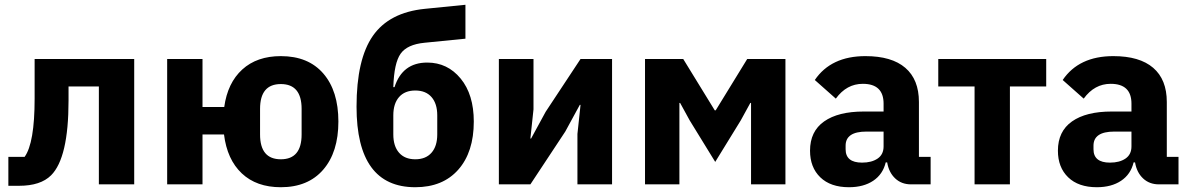

<svg xmlns="http://www.w3.org/2000/svg" viewBox="-20 -772 4985 804"><path d="M15 6V-115H83Q125 -173 125 -359V-525H542V0H394V-410H267V-351Q267 -111 194 -38Q150 6 60 6Z M1156 12Q1054 12 992.5 -46Q931 -104 918 -209H828V0H680V-525H828V-324H919Q933 -425 994.5 -481Q1056 -537 1156 -537Q1271 -537 1334 -464Q1397 -391 1397 -263Q1397 -135 1333.5 -61.5Q1270 12 1156 12ZM1243 -209V-316Q1243 -420 1156 -420Q1069 -420 1069 -316V-209Q1069 -105 1156 -105Q1243 -105 1243 -209Z M1719 12Q1473 12 1473 -325Q1473 -524 1541.5 -622Q1610 -720 1759 -735L1929 -752V-610L1758 -593Q1685 -586 1657.5 -547Q1630 -508 1627 -407H1632Q1665 -510 1769 -510Q1854 -510 1909 -443Q1964 -376 1964 -263Q1964 -135 1899 -61.5Q1834 12 1719 12ZM1811 -209V-289Q1811 -338 1787 -365.5Q1763 -393 1719 -393Q1675 -393 1651 -365.5Q1627 -338 1627 -289V-209Q1627 -160 1651 -132.5Q1675 -105 1719 -105Q1763 -105 1787 -132.5Q1811 -160 1811 -209Z M2069 0V-525H2214V-314L2201 -192H2204L2265 -304L2411 -525H2543V0H2398V-211L2411 -333H2408L2347 -221L2201 0Z M2681 0V-525H2841L2973 -310H2977L3109 -525H3269V0H3125V-341H3122L3082 -268L2975 -94L2868 -268L2828 -341H2825V0Z M3877 0H3795Q3755 0 3728.5 -25Q3702 -50 3695 -92H3689Q3677 -42 3636.5 -15Q3596 12 3535 12Q3458 12 3415 -29.5Q3372 -71 3372 -141Q3372 -222 3431 -263.5Q3490 -305 3597 -305H3680V-338Q3680 -421 3593 -421Q3525 -421 3480 -359L3392 -437Q3460 -537 3604 -537Q3714 -537 3771 -488Q3828 -439 3828 -345V-115H3877ZM3590 -91Q3630 -91 3655 -108Q3680 -125 3680 -159V-221H3608Q3521 -221 3521 -162V-147Q3521 -91 3590 -91Z M4061 0V-410H3909V-525H4361V-410H4209V0Z M4915 0H4833Q4793 0 4766.5 -25Q4740 -50 4733 -92H4727Q4715 -42 4674.5 -15Q4634 12 4573 12Q4496 12 4453 -29.5Q4410 -71 4410 -141Q4410 -222 4469 -263.5Q4528 -305 4635 -305H4718V-338Q4718 -421 4631 -421Q4563 -421 4518 -359L4430 -437Q4498 -537 4642 -537Q4752 -537 4809 -488Q4866 -439 4866 -345V-115H4915ZM4628 -91Q4668 -91 4693 -108Q4718 -125 4718 -159V-221H4646Q4559 -221 4559 -162V-147Q4559 -91 4628 -91Z"/></svg>

Font: Aneliza
Style: Bold
Weight: 700
Designer: Mike Abbink, Paul van der Laan, Pieter van Rosmalen
Foundry: Bold Monday
Version: Version 3.0